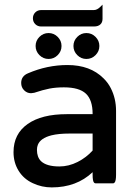

<svg xmlns="http://www.w3.org/2000/svg" viewBox="-20 -796 589 832"><path d="M381.3 -217.3H281.2Q233.9 -217.3 202.6 -209.5Q155.3 -197.3 144 -168.5Q140.1 -158.7 140.1 -146.5Q140.1 -115.7 157.2 -98.1Q181.2 -74.7 237.3 -74.7Q277.8 -74.7 316.4 -94.2Q354 -113.3 381.3 -143.6ZM38.6 -136.7Q38.6 -215.8 100.1 -258.8Q160.6 -301.3 269.5 -301.3H381.3V-302.7Q381.3 -362.8 352.3 -390.1Q323.2 -417.5 256.8 -417.5Q222.2 -417.5 194.3 -412.1Q166.5 -406.7 128.4 -394L114.7 -392.1H114.3Q97.2 -392.1 84.5 -404.8Q71.8 -417.5 71.8 -436.5Q71.8 -466.3 101.6 -478.5Q184.6 -514.2 272.5 -514.2Q371.1 -514.2 428.7 -456.5Q447.8 -438 460 -414.1Q482.9 -369.6 482.9 -315.4V-39.1Q482.9 -10.7 476.1 -4.4Q473.6 -1.5 469.7 -1.5H394.5Q390.6 -1.5 387.7 -4.4Q381.3 -10.7 381.3 -39.1V-49.8Q311.5 16.1 204.1 16.1Q161.1 16.1 122.6 -2Q83 -20 60.8 -55.7Q38.6 -91.3 38.6 -136.7ZM314.9 -557.1Q298.3 -573.7 298.3 -596.7Q298.3 -619.6 314.9 -636.2Q331.5 -652.8 354.5 -652.8Q377.4 -652.8 394 -636.2Q410.6 -619.6 410.6 -596.7Q410.6 -573.7 394 -557.1Q377.4 -540.5 354.5 -540.5Q331.5 -540.5 314.9 -557.1ZM150.9 -557.1Q134.3 -573.7 134.3 -596.7Q134.3 -619.6 150.9 -636.2Q167.5 -652.8 190.4 -652.8Q213.4 -652.8 230 -636.2Q246.6 -619.6 246.6 -596.7Q246.6 -573.7 230 -557.1Q213.4 -540.5 190.4 -540.5Q167.5 -540.5 150.9 -557.1ZM158.2 -752.4H386.7Q400.9 -752.4 415 -766.6L424.3 -775.9V-714.8Q424.3 -699.2 415.5 -690.9Q406.2 -681.2 386.7 -681.2H158.2Q143.1 -681.2 132.8 -691.4Q122.6 -701.7 122.6 -716.8Q122.6 -731.9 132.8 -742.2Q143.1 -752.4 158.2 -752.4Z"/></svg>

Font: YuPearl-Medium
Style: Medium
Weight: 500
Designer: Max Yao
Foundry: Max-Everyday
Version: Version 1.011; ttfautohint (v1.8.3)